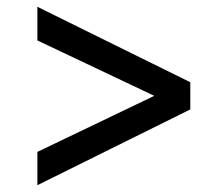

<svg xmlns="http://www.w3.org/2000/svg" viewBox="-20 -606 607 565"><path d="M90 -61 540 -284V-364L90 -586V-487L434 -324L90 -159Z"/></svg>

Font: Fixel Display 20240404 Medium
Style: Italic
Weight: 500
Italic angle: -10°
Designer: AlfaBravo + MacPaw
Foundry: Kyrylo Tkachov, Marchela Mozhyna, Serhii Makarenko, Maria Weinstein, Zakhar Kryvoshyya
Version: Version 1.211;Glyphs 3.2 (3225)